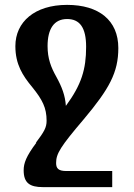

<svg xmlns="http://www.w3.org/2000/svg" viewBox="-20 -522 549 787"><path d="M156 245H440V179H252C219 179 210 168 210 146C210 108 227 80 324 -34C428 -158 465 -225 465 -325C465 -439 385 -502 255 -502C122 -502 43 -432 43 -333C43 -258 73 -212 112 -165C154 -113 171 -80 171 -27C171 1 161 18 127 63H129C87 119 77 147 77 176C77 228 102 245 156 245ZM211 -207C189 -246 175 -282 175 -333C175 -403 201 -444 255 -444C307 -444 333 -409 333 -330C333 -238 314 -175 250 -88C247 -131 234 -165 211 -207Z"/></svg>

Font: Noto Serif Armenian Condensed
Style: Bold
Weight: 700
Width: 3
Designer: Monotype Design Team
Foundry: Monotype Imaging Inc.
Version: Version 2.008